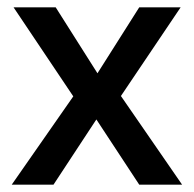

<svg xmlns="http://www.w3.org/2000/svg" viewBox="-20 -504 530 524"><path d="M12 0 180 -241 17 -484H132L246 -304L360 -484H473L310 -242L477 0H360L243 -178L126 0Z"/></svg>

Font: SUSE Thin Medium
Style: Regular
Weight: 500
Version: Version 1.000